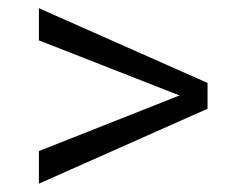

<svg xmlns="http://www.w3.org/2000/svg" viewBox="-20 -545 562 458"><path d="M390.6 -324.2 72.8 -448.7V-525.4L475.1 -347.2V-285.6L72.8 -106.9V-184.6L391.1 -310.5L408.2 -317.4Z"/></svg>

Font: Vazir Light FD
Style: Light-FD
Weight: 300
Designer: Saber Rastikerdar
Foundry: Saber Rastikerdar
Version: Version 30.1.0